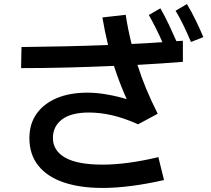

<svg xmlns="http://www.w3.org/2000/svg" viewBox="-20 -872 1040 947"><path d="M922 -665Q902 -712 884 -749Q866 -786 846 -819L902 -852Q926 -812 946 -770.5Q966 -729 983 -689ZM486 55Q375 55 294 27.5Q213 0 169 -55Q125 -110 125 -191Q125 -261 160.5 -311Q196 -361 260 -388Q324 -415 411 -415Q457 -415 508 -406Q559 -397 605 -383Q569 -463 542 -547Q431 -542 313 -539Q195 -536 84 -536L86 -640Q189 -641 298.5 -643.5Q408 -646 513 -650Q497 -715 485 -786L600 -799Q612 -722 629 -655Q711 -659 781 -664Q764 -703 747.5 -735.5Q731 -768 714 -798L771 -831Q794 -791 813.5 -749.5Q833 -708 850 -669Q867 -670 882 -671V-567Q785 -559 658 -552Q677 -492 701.5 -433Q726 -374 758 -311L661 -259Q589 -291 530.5 -304Q472 -317 419 -317Q331 -317 286 -283Q241 -249 241 -191Q241 -129 301.5 -94.5Q362 -60 486 -60Q606 -60 761 -97L789 16Q706 35 629 45Q552 55 486 55Z"/></svg>

Font: Murecho Medium
Style: Regular
Weight: 500
Designer: Neil Summerour
Foundry: Positype
Version: Version 1.010; ttfautohint (v1.8.3)